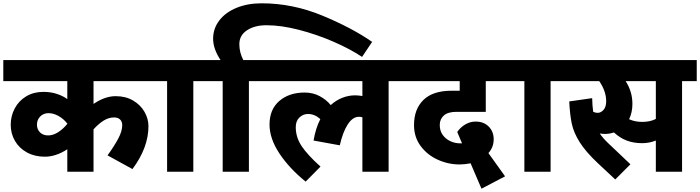

<svg xmlns="http://www.w3.org/2000/svg" viewBox="-40 -1041 4244 1164"><path d="M527 -549V-411Q596 -458 661 -458Q722 -458 767 -431.5Q812 -405 836 -363Q860 -321 860 -276Q860 -146 763 -16L612 -99Q653 -156 677 -201Q701 -246 701 -282Q701 -304 688 -316.5Q675 -329 652 -329Q619 -329 588.5 -310Q558 -291 527 -257V0H368V-136Q299 -91 232 -91Q170 -91 123 -117Q76 -143 50.5 -187Q25 -231 25 -285Q25 -338 49.5 -384Q74 -430 119 -457Q164 -484 223 -484Q268 -484 305.5 -471.5Q343 -459 368 -440V-549H-20V-677H884V-549ZM368 -290V-292Q345 -321 314.5 -338Q284 -355 254 -355Q224 -355 204 -335Q184 -315 184 -285Q184 -257 202.5 -238.5Q221 -220 252 -220Q282 -220 312.5 -239.5Q343 -259 368 -290Z M1221 -549H1132V0H973V-549H864V-677H1221Z M2216 -787 2155 -696Q2083 -744 1982 -788Q1881 -832 1773 -860Q1665 -888 1575 -888Q1504 -888 1457.5 -857.5Q1411 -827 1411 -773Q1411 -723 1435 -677H1558V-549H1469V0H1310V-549H1201V-677H1297Q1252 -745 1252 -806Q1252 -868 1289.5 -917Q1327 -966 1394 -993.5Q1461 -1021 1546 -1021Q1734 -1021 1914 -946.5Q2094 -872 2216 -787Z M2405 -549H2316V0H2157V-330Q2146 -333 2136 -333Q2098 -333 2068 -286.5Q2038 -240 2020 -160L1861 -189Q1873 -262 1902 -319Q1868 -350 1827 -350Q1798 -350 1775.5 -329Q1753 -308 1753 -270Q1753 -209 1788.5 -155.5Q1824 -102 1903 -31L1813 60Q1714 -20 1654 -110.5Q1594 -201 1594 -286Q1594 -378 1653.5 -429Q1713 -480 1807 -480Q1857 -480 1897.5 -458.5Q1938 -437 1965 -404Q1997 -433 2035 -448Q2073 -463 2113 -463Q2131 -463 2157 -459V-549H1538V-677H2405Z M2626 -283Q2626 -248 2644 -223Q2662 -198 2690.5 -185Q2719 -172 2749 -172H2761L2732 -241Q2752 -270 2781.5 -287Q2811 -304 2843 -304Q2893 -304 2923 -273.5Q2953 -243 2953 -197Q2953 -148 2921 -113L3022 28L2879 103L2813 -51Q2776 -44 2747 -44Q2677 -44 2613.5 -73Q2550 -102 2510 -156Q2470 -210 2470 -283Q2470 -379 2527 -435Q2584 -491 2698 -491H2747V-549H2385V-677H3050V-549H2905V-363H2727Q2676 -363 2651 -341Q2626 -319 2626 -283Z M3387 -549H3298V0H3139V-549H3030V-677H3387Z M4184 -549H4095V0H3936V-189Q3897 -173 3853 -173Q3802 -173 3760.5 -188.5Q3719 -204 3682 -238Q3655 -229 3628 -229Q3611 -229 3596 -232Q3615 -204 3642 -178L3782 -45L3690 47L3583 -53Q3510 -122 3474 -179.5Q3438 -237 3426.5 -291Q3415 -345 3411 -426L3550 -446Q3551 -400 3556 -364Q3568 -357 3584 -357Q3603 -357 3619 -375Q3635 -393 3635 -427Q3635 -488 3593 -549H3367V-677H4184ZM3936 -549H3753Q3794 -486 3794 -411Q3794 -360 3774 -318Q3810 -302 3853 -302Q3902 -302 3936 -320Z"/></svg>

Font: Martel Sans Black
Style: Regular
Weight: 900
Designer: Dan Reynolds and Mathieu Réguer
Foundry: Dan Reynolds and Mathieu Réguer
Version: Version 1.002; ttfautohint (v1.1) -l 5 -r 5 -G 72 -x 0 -D la